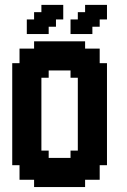

<svg xmlns="http://www.w3.org/2000/svg" viewBox="-20 -755 511 775"><path d="M382.4 -117.6H411.8V-88.2H382.4ZM352.9 -117.6H382.4V-88.2H352.9ZM323.5 -117.6H352.9V-88.2H323.5ZM323.5 -88.2H352.9V-58.8H323.5ZM352.9 -88.2H382.4V-58.8H352.9ZM323.5 -58.8H352.9V-29.4H323.5ZM294.1 -58.8H323.5V-29.4H294.1ZM352.9 -58.8H382.4V-29.4H352.9ZM294.1 -29.4H323.5V0H294.1ZM264.7 -29.4H294.1V0H264.7ZM235.3 -29.4H264.7V0H235.3ZM205.9 -29.4H235.3V0H205.9ZM176.5 -29.4H205.9V0H176.5ZM147.1 -29.4H176.5V0H147.1ZM117.6 -29.4H147.1V0H117.6ZM117.6 -58.8H147.1V-29.4H117.6ZM88.2 -58.8H117.6V-29.4H88.2ZM58.8 -58.8H88.2V-29.4H58.8ZM58.8 -88.2H88.2V-58.8H58.8ZM88.2 -88.2H117.6V-58.8H88.2ZM117.6 -88.2H147.1V-58.8H117.6ZM147.1 -88.2H176.5V-58.8H147.1ZM176.5 -88.2H205.9V-58.8H176.5ZM205.9 -88.2H235.3V-58.8H205.9ZM235.3 -88.2H264.7V-58.8H235.3ZM264.7 -88.2H294.1V-58.8H264.7ZM294.1 -88.2H323.5V-58.8H294.1ZM264.7 -58.8H294.1V-29.4H264.7ZM235.3 -58.8H264.7V-29.4H235.3ZM205.9 -58.8H235.3V-29.4H205.9ZM176.5 -58.8H205.9V-29.4H176.5ZM147.1 -58.8H176.5V-29.4H147.1ZM88.2 -117.6H117.6V-88.2H88.2ZM58.8 -117.6H88.2V-88.2H58.8ZM29.4 -117.6H58.8V-88.2H29.4ZM88.2 -147.1H117.6V-117.6H88.2ZM117.6 -147.1H147.1V-117.6H117.6ZM147.1 -147.1H176.5V-117.6H147.1ZM147.1 -117.6H176.5V-88.2H147.1ZM117.6 -117.6H147.1V-88.2H117.6ZM58.8 -147.1H88.2V-117.6H58.8ZM58.8 -176.5H88.2V-147.1H58.8ZM29.4 -176.5H58.8V-147.1H29.4ZM29.4 -205.9H58.8V-176.5H29.4ZM29.4 -147.1H58.8V-117.6H29.4ZM29.4 -235.3H58.8V-205.9H29.4ZM58.8 -235.3H88.2V-205.9H58.8ZM88.2 -235.3H117.6V-205.9H88.2ZM117.6 -235.3H147.1V-205.9H117.6ZM117.6 -205.9H147.1V-176.5H117.6ZM117.6 -176.5H147.1V-147.1H117.6ZM88.2 -205.9H117.6V-176.5H88.2ZM58.8 -205.9H88.2V-176.5H58.8ZM88.2 -176.5H117.6V-147.1H88.2ZM176.5 -117.6H205.9V-88.2H176.5ZM205.9 -117.6H235.3V-88.2H205.9ZM235.3 -117.6H264.7V-88.2H235.3ZM264.7 -117.6H294.1V-88.2H264.7ZM294.1 -117.6H323.5V-88.2H294.1ZM294.1 -147.1H323.5V-117.6H294.1ZM264.7 -147.1H294.1V-117.6H264.7ZM323.5 -147.1H352.9V-117.6H323.5ZM352.9 -147.1H382.4V-117.6H352.9ZM352.9 -176.5H382.4V-147.1H352.9ZM382.4 -176.5H411.8V-147.1H382.4ZM382.4 -205.9H411.8V-176.5H382.4ZM382.4 -147.1H411.8V-117.6H382.4ZM382.4 -235.3H411.8V-205.9H382.4ZM382.4 -264.7H411.8V-235.3H382.4ZM382.4 -294.1H411.8V-264.7H382.4ZM382.4 -323.5H411.8V-294.1H382.4ZM382.4 -352.9H411.8V-323.5H382.4ZM352.9 -352.9H382.4V-323.5H352.9ZM352.9 -382.4H382.4V-352.9H352.9ZM323.5 -352.9H352.9V-323.5H323.5ZM294.1 -352.9H323.5V-323.5H294.1ZM294.1 -323.5H323.5V-294.1H294.1ZM294.1 -294.1H323.5V-264.7H294.1ZM294.1 -264.7H323.5V-235.3H294.1ZM294.1 -235.3H323.5V-205.9H294.1ZM294.1 -205.9H323.5V-176.5H294.1ZM294.1 -176.5H323.5V-147.1H294.1ZM323.5 -176.5H352.9V-147.1H323.5ZM323.5 -205.9H352.9V-176.5H323.5ZM352.9 -205.9H382.4V-176.5H352.9ZM352.9 -235.3H382.4V-205.9H352.9ZM352.9 -264.7H382.4V-235.3H352.9ZM352.9 -294.1H382.4V-264.7H352.9ZM323.5 -323.5H352.9V-294.1H323.5ZM323.5 -294.1H352.9V-264.7H323.5ZM323.5 -264.7H352.9V-235.3H323.5ZM323.5 -235.3H352.9V-205.9H323.5ZM352.9 -323.5H382.4V-294.1H352.9ZM382.4 -382.4H411.8V-352.9H382.4ZM382.4 -411.8H411.8V-382.4H382.4ZM382.4 -441.2H411.8V-411.8H382.4ZM382.4 -470.6H411.8V-441.2H382.4ZM382.4 -500H411.8V-470.6H382.4ZM352.9 -500H382.4V-470.6H352.9ZM352.9 -529.4H382.4V-500H352.9ZM352.9 -558.8H382.4V-529.4H352.9ZM323.5 -558.8H352.9V-529.4H323.5ZM294.1 -558.8H323.5V-529.4H294.1ZM323.5 -382.4H352.9V-352.9H323.5ZM323.5 -411.8H352.9V-382.4H323.5ZM323.5 -441.2H352.9V-411.8H323.5ZM352.9 -441.2H382.4V-411.8H352.9ZM352.9 -470.6H382.4V-441.2H352.9ZM352.9 -411.8H382.4V-382.4H352.9ZM294.1 -382.4H323.5V-352.9H294.1ZM294.1 -411.8H323.5V-382.4H294.1ZM323.5 -470.6H352.9V-441.2H323.5ZM294.1 -470.6H323.5V-441.2H294.1ZM294.1 -441.2H323.5V-411.8H294.1ZM264.7 -470.6H294.1V-441.2H264.7ZM264.7 -500H294.1V-470.6H264.7ZM294.1 -529.4H323.5V-500H294.1ZM323.5 -529.4H352.9V-500H323.5ZM323.5 -500H352.9V-470.6H323.5ZM294.1 -500H323.5V-470.6H294.1ZM264.7 -529.4H294.1V-500H264.7ZM264.7 -558.8H294.1V-529.4H264.7ZM264.7 -588.2H294.1V-558.8H264.7ZM294.1 -588.2H323.5V-558.8H294.1ZM235.3 -588.2H264.7V-558.8H235.3ZM205.9 -588.2H235.3V-558.8H205.9ZM176.5 -588.2H205.9V-558.8H176.5ZM147.1 -588.2H176.5V-558.8H147.1ZM147.1 -558.8H176.5V-529.4H147.1ZM117.6 -558.8H147.1V-529.4H117.6ZM117.6 -588.2H147.1V-558.8H117.6ZM88.2 -558.8H117.6V-529.4H88.2ZM58.8 -558.8H88.2V-529.4H58.8ZM58.8 -529.4H88.2V-500H58.8ZM58.8 -500H88.2V-470.6H58.8ZM29.4 -500H58.8V-470.6H29.4ZM29.4 -470.6H58.8V-441.2H29.4ZM58.8 -470.6H88.2V-441.2H58.8ZM88.2 -470.6H117.6V-441.2H88.2ZM117.6 -470.6H147.1V-441.2H117.6ZM147.1 -470.6H176.5V-441.2H147.1ZM147.1 -500H176.5V-470.6H147.1ZM176.5 -500H205.9V-470.6H176.5ZM205.9 -500H235.3V-470.6H205.9ZM235.3 -500H264.7V-470.6H235.3ZM235.3 -558.8H264.7V-529.4H235.3ZM235.3 -529.4H264.7V-500H235.3ZM205.9 -529.4H235.3V-500H205.9ZM176.5 -529.4H205.9V-500H176.5ZM205.9 -558.8H235.3V-529.4H205.9ZM176.5 -558.8H205.9V-529.4H176.5ZM147.1 -529.4H176.5V-500H147.1ZM117.6 -529.4H147.1V-500H117.6ZM117.6 -500H147.1V-470.6H117.6ZM88.2 -500H117.6V-470.6H88.2ZM88.2 -529.4H117.6V-500H88.2ZM88.2 -441.2H117.6V-411.8H88.2ZM88.2 -411.8H117.6V-382.4H88.2ZM88.2 -382.4H117.6V-352.9H88.2ZM88.2 -352.9H117.6V-323.5H88.2ZM117.6 -352.9H147.1V-323.5H117.6ZM117.6 -323.5H147.1V-294.1H117.6ZM117.6 -382.4H147.1V-352.9H117.6ZM117.6 -411.8H147.1V-382.4H117.6ZM117.6 -441.2H147.1V-411.8H117.6ZM117.6 -294.1H147.1V-264.7H117.6ZM117.6 -264.7H147.1V-235.3H117.6ZM88.2 -264.7H117.6V-235.3H88.2ZM58.8 -264.7H88.2V-235.3H58.8ZM29.4 -294.1H58.8V-264.7H29.4ZM29.4 -264.7H58.8V-235.3H29.4ZM29.4 -323.5H58.8V-294.1H29.4ZM29.4 -352.9H58.8V-323.5H29.4ZM29.4 -382.4H58.8V-352.9H29.4ZM29.4 -411.8H58.8V-382.4H29.4ZM29.4 -441.2H58.8V-411.8H29.4ZM58.8 -411.8H88.2V-382.4H58.8ZM58.8 -382.4H88.2V-352.9H58.8ZM58.8 -352.9H88.2V-323.5H58.8ZM58.8 -323.5H88.2V-294.1H58.8ZM58.8 -294.1H88.2V-264.7H58.8ZM88.2 -294.1H117.6V-264.7H88.2ZM88.2 -323.5H117.6V-294.1H88.2ZM58.8 -441.2H88.2V-411.8H58.8ZM235.3 -735.3V-705.9H205.9V-735.3ZM235.3 -705.9V-676.5H205.9V-705.9ZM205.9 -705.9V-676.5H176.5V-705.9ZM205.9 -735.3V-705.9H176.5V-735.3ZM176.5 -705.9V-676.5H147.1V-705.9ZM176.5 -676.5V-647.1H147.1V-676.5ZM205.9 -676.5V-647.1H176.5V-676.5ZM147.1 -676.5V-647.1H117.6V-676.5ZM147.1 -647.1V-617.6H117.6V-647.1ZM176.5 -647.1V-617.6H147.1V-647.1ZM88.2 -647.1H117.6V-617.6H88.2ZM88.2 -676.5H117.6V-647.1H88.2ZM117.6 -705.9H147.1V-676.5H117.6ZM147.1 -735.3H176.5V-705.9H147.1ZM411.8 -735.3V-705.9H382.4V-735.3ZM411.8 -705.9V-676.5H382.4V-705.9ZM382.4 -705.9V-676.5H352.9V-705.9ZM382.4 -735.3V-705.9H352.9V-735.3ZM352.9 -705.9V-676.5H323.5V-705.9ZM352.9 -676.5V-647.1H323.5V-676.5ZM382.4 -676.5V-647.1H352.9V-676.5ZM323.5 -676.5V-647.1H294.1V-676.5ZM323.5 -647.1V-617.6H294.1V-647.1ZM352.9 -647.1V-617.6H323.5V-647.1ZM264.7 -647.1H294.1V-617.6H264.7ZM264.7 -676.5H294.1V-647.1H264.7ZM294.1 -705.9H323.5V-676.5H294.1ZM323.5 -735.3H352.9V-705.9H323.5Z"/></svg>

Font: Jersey 20
Style: Regular
Weight: 400
Designer: Sarah Cadigan-Fried
Version: Version 1.000; ttfautohint (v1.8.4.7-5d5b)